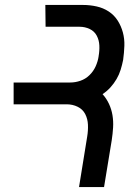

<svg xmlns="http://www.w3.org/2000/svg" viewBox="-20 -755 540 775"><path d="M299 0 332 -204Q336 -228 335 -251.5Q334 -275 324 -294.5Q314 -314 293.5 -324Q273 -334 249 -334H35V-422H264Q284 -422 304.5 -429Q325 -436 341 -451.5Q357 -467 366 -487Q375 -507 378 -527V-528Q382 -550 381 -571.5Q380 -593 370.5 -611Q361 -629 342 -638Q323 -647 301 -647H164L163 -735H315Q343 -735 370 -729Q397 -723 419 -708.5Q441 -694 455 -672Q469 -650 476 -624Q483 -598 482 -570Q481 -542 477 -513Q473 -493 467 -473.5Q461 -454 450.5 -436Q440 -418 426 -402.5Q412 -387 394 -375Q410 -357 420 -335.5Q430 -314 434 -290Q438 -266 436.5 -240.5Q435 -215 431 -189L400 0Z"/></svg>

Font: Iosevka Term Curly Semibold
Style: Italic
Weight: 600
Italic angle: -9°
Designer: Belleve Invis
Foundry: Belleve Invis
Version: Version 32.3.0